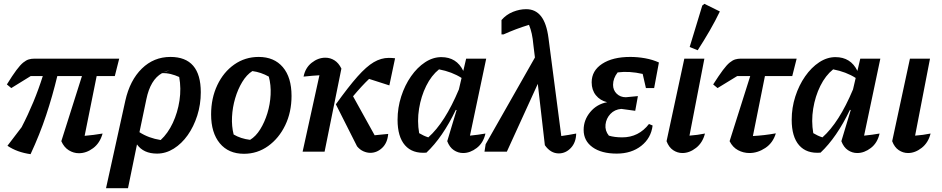

<svg xmlns="http://www.w3.org/2000/svg" viewBox="-20 -794 4929 1005"><path d="M140 13Q69 3 19 -31L93 -128Q161 -259 204 -396H141L39 -333L16 -352Q45 -399 65.5 -426.5Q86 -454 101.5 -466.5Q117 -479 130.5 -483Q144 -487 160 -487H604L581 -396H486L423 -83Q447 -85 470 -88Q493 -91 517 -95Q503 -45 467.5 -18.5Q432 8 393 8Q365 8 340 -7.5Q315 -23 301 -55L409 -396H280Q255 -292 221.5 -191Q188 -90 140 13Z M535 191 636 -267Q660 -374 722.5 -435Q785 -496 872 -496Q1031 -496 1031 -311Q1031 -247 1012.5 -189Q994 -131 962.5 -86.5Q931 -42 889.5 -16Q848 10 802 10Q731 10 697 -38L650 191ZM869 -426Q851 -423 834 -415ZM746 -274 710 -102Q758 -71 821 -61Q859 -96 884.5 -150.5Q910 -205 919.5 -268Q929 -331 918 -391Q896 -401 873.5 -406.5Q851 -412 828 -411Q767 -377 746 -274Z M1257 11Q1176 11 1130.5 -44Q1085 -99 1085 -195Q1085 -280 1117.5 -348.5Q1150 -417 1206.5 -456.5Q1263 -496 1334 -496Q1415 -496 1460.5 -442.5Q1506 -389 1506 -292Q1506 -207 1473 -138.5Q1440 -70 1383.5 -29.5Q1327 11 1257 11ZM1289 -62Q1319 -80 1342 -117Q1365 -154 1379.5 -201Q1394 -248 1396.5 -298.5Q1399 -349 1387 -393Q1346 -416 1301 -422Q1271 -403 1248 -365Q1225 -327 1211 -279.5Q1197 -232 1194.5 -182.5Q1192 -133 1203 -90Q1240 -68 1289 -62Z M1564 0 1652 -400Q1635 -399 1615.5 -397.5Q1596 -396 1569 -393Q1578 -439 1611.5 -465.5Q1645 -492 1683 -492Q1709 -492 1731 -478Q1753 -464 1767 -435L1679 0ZM1849 -28 1738 -248Q1804 -340 1851 -393Q1898 -446 1936.5 -468.5Q1975 -491 2015 -491Q2032 -491 2048 -489L2018 -347L1912 -381Q1875 -346 1828 -290L1941 -86Q1954 -87 1970.5 -89Q1987 -91 2012 -93Q2008 -46 1980.5 -20Q1953 6 1918 6Q1901 6 1882.5 -2Q1864 -10 1849 -28Z M2212 5Q2139 11 2100 -33.5Q2061 -78 2061 -167Q2061 -230 2080 -289Q2099 -348 2131.5 -394.5Q2164 -441 2205 -468Q2246 -495 2290 -495Q2370 -495 2405 -423L2420 -487H2525L2440 -84Q2463 -86 2482.5 -89Q2502 -92 2521 -95Q2510 -46 2475.5 -19.5Q2441 7 2404 7Q2378 7 2355.5 -8Q2333 -23 2321 -55L2370 -218L2366 -219Q2297 -75 2212 5ZM2174 -97Q2186 -90 2197.5 -84.5Q2209 -79 2222 -75Q2309 -152 2382 -326L2396 -386Q2346 -418 2278 -431Q2238 -399 2211 -344.5Q2184 -290 2173.5 -225Q2163 -160 2174 -97Z M2516 0 2522 -39 2780 -493 2772 -558Q2769 -592 2763.5 -617Q2758 -642 2749 -664Q2680 -643 2616 -614H2605V-689Q2630 -718 2665 -732Q2700 -746 2734 -746Q2783 -746 2812 -709Q2841 -672 2851 -595L2918 -82Q2955 -87 2996 -95Q2995 -48 2968 -19.5Q2941 9 2905 9Q2862 9 2832 -34L2795 -355L2633 0Z M3208 10Q3128 10 3081.5 -23.5Q3035 -57 3035 -114Q3035 -166 3069.5 -207.5Q3104 -249 3158 -259Q3121 -268 3099 -295.5Q3077 -323 3077 -363Q3077 -424 3132 -460Q3187 -496 3279 -496Q3318 -496 3357 -489Q3396 -482 3429 -467L3404 -333H3361L3344 -407Q3274 -423 3213 -415Q3189 -384 3189 -350Q3189 -322 3208 -303.5Q3227 -285 3256 -285L3319 -291L3305 -214L3232 -224Q3197 -221 3175 -197.5Q3153 -174 3149.5 -142Q3146 -110 3167 -84Q3197 -75 3237 -75Q3323 -75 3377 -145L3396 -137Q3388 -71 3336.5 -30.5Q3285 10 3208 10Z M3670 -95Q3658 -47 3623.5 -20Q3589 7 3552 7Q3526 7 3503.5 -8Q3481 -23 3469 -55L3562 -487H3667L3589 -84Q3631 -87 3670 -95ZM3632 -531 3590 -548 3656 -765 3667 -774 3748 -734Q3724 -684 3694.5 -633Q3665 -582 3632 -531Z M3736 -333 3713 -352Q3743 -399 3763.5 -426.5Q3784 -454 3799.5 -466.5Q3815 -479 3828.5 -483Q3842 -487 3857 -487H4150L4127 -396H3984L3921 -82Q3980 -85 4041 -96Q4026 -46 3986 -19.5Q3946 7 3903 7Q3871 7 3843 -8Q3815 -23 3799 -55L3907 -396H3839Z M4275 5Q4202 11 4163 -33.5Q4124 -78 4124 -167Q4124 -230 4143 -289Q4162 -348 4194.5 -394.5Q4227 -441 4268 -468Q4309 -495 4353 -495Q4433 -495 4468 -423L4483 -487H4588L4503 -84Q4526 -86 4545.5 -89Q4565 -92 4584 -95Q4573 -46 4538.5 -19.5Q4504 7 4467 7Q4441 7 4418.5 -8Q4396 -23 4384 -55L4433 -218L4429 -219Q4360 -75 4275 5ZM4237 -97Q4249 -90 4260.5 -84.5Q4272 -79 4285 -75Q4372 -152 4445 -326L4459 -386Q4409 -418 4341 -431Q4301 -399 4274 -344.5Q4247 -290 4236.5 -225Q4226 -160 4237 -97Z M4851 -95Q4839 -47 4804.5 -20Q4770 7 4733 7Q4707 7 4684.5 -8Q4662 -23 4650 -55L4743 -487H4848L4770 -84Q4812 -87 4851 -95Z"/></svg>

Font: Piazzolla SemiBold
Style: Italic
Weight: 600
Italic angle: -11.3°
Designer: Juan Pablo del Peral
Foundry: Huerta Tipografica
Version: Version 1.330